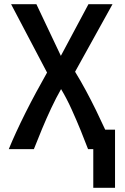

<svg xmlns="http://www.w3.org/2000/svg" viewBox="-20 -713 600 918"><path d="M426 185V0H401Q386 -40 366 -89Q346 -138 322.5 -190Q299 -242 272 -287Q248 -245 225 -196Q202 -147 181 -96.5Q160 -46 142 0H22Q37 -37 57.5 -81.5Q78 -126 102 -174Q126 -222 152.5 -271Q179 -320 205 -366L33 -693H154L271 -446L403 -693H518L339 -370Q366 -326 391 -279.5Q416 -233 439 -186Q462 -139 483 -93H530V185Z"/></svg>

Font: Ubuntu Sans Mono Medium
Style: Regular
Weight: 500
Monospace: yes
Designer: Dalton Maag Ltd
Foundry: Dalton Maag Ltd
Version: Version 1.006